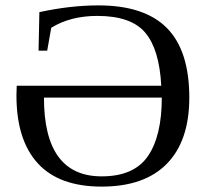

<svg xmlns="http://www.w3.org/2000/svg" viewBox="-20 -682 762 712"><path d="M578 -364Q571 -499 518.5 -561Q466 -623 341 -623Q241 -623 170 -579L155 -494H123L126 -637Q241 -662 345 -662Q516 -662 599 -578Q682 -494 682 -320Q682 -160 599 -75Q516 10 357 10Q199 10 120 -76.5Q41 -163 41 -328L42 -364ZM143 -320Q143 -28 357 -28Q477 -28 528.5 -103Q580 -178 580 -320Z"/></svg>

Font: Libra Serif Modern
Style: Regular
Weight: 400
Designer: Stefan Peev, Context Ltd
Foundry: Stefan Peev, Context Ltd
Version: Version 1.000